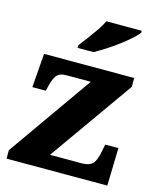

<svg xmlns="http://www.w3.org/2000/svg" viewBox="-114 -847 765 928"><g transform="rotate(15 268.0 -383.0)"><path d="M8 0V-42L305 -464H182Q155 -464 140 -451.5Q125 -439 114 -398L106 -366H39L52 -536H503V-492L206 -72H365Q401 -72 418 -88.5Q435 -105 444 -153L451 -189H517L512 0ZM201 -619Q216 -638 235.5 -664Q255 -690 273.5 -717Q292 -744 302 -766H479V-756Q470 -743 447.5 -723Q425 -703 396 -681Q367 -659 336.5 -639.5Q306 -620 281 -606H201Z"/></g></svg>

Font: Noto Serif Gujarati ExtraBold
Style: Regular
Weight: 800
Version: Version 2.102